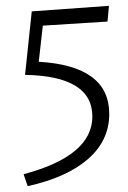

<svg xmlns="http://www.w3.org/2000/svg" viewBox="-20 -444 441 659"><path d="M113 -232Q355 -218 355 -53Q355 38 282.5 101.5Q210 165 75 195L61 154Q297 91 297 -44Q297 -183 66 -187L89 -405L354 -424L349 -370L127 -356Z"/></svg>

Font: EauTestText Semilight
Style: Italic
Weight: 300
Italic angle: -12°
Designer: Christian Thalmann (Catharsis Fonts)
Version: Version 0.001;PS 000.001;hotconv 1.0.88;makeotf.lib2.5.64775